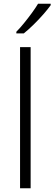

<svg xmlns="http://www.w3.org/2000/svg" viewBox="-20 -1014 293 1034"><path d="M145 0H88V-760H145ZM253 -986Q238 -965 213.5 -937Q189 -909 161 -881.5Q133 -854 108 -834H68V-843Q87 -862 109 -889Q131 -916 151.5 -944Q172 -972 185 -994H253Z"/></svg>

Font: RS Noto Sans Light
Style: Regular
Weight: 300
Designer: Monotype Design Team
Foundry: Monotype Imaging Inc.
Version: Version 3.10